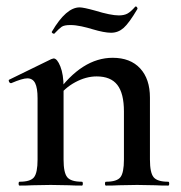

<svg xmlns="http://www.w3.org/2000/svg" viewBox="-20 -578 563 598"><path d="M310 -12Q344 -12 355 -26Q366 -40 366 -81V-231Q366 -287 345.5 -313.5Q325 -340 281 -340Q248 -340 214.5 -322Q181 -304 160 -274L155 -286Q235 -398 331 -398Q386 -398 416.5 -365Q447 -332 447 -274V-81Q447 -40 458.5 -26Q470 -12 504 -12Q507 -12 507 -6Q507 0 504 0Q479 0 464 -1L407 -2L350 -1Q335 0 310 0Q307 0 307 -6Q307 -12 310 -12ZM41 -12Q75 -12 86 -26Q97 -40 97 -81V-272Q97 -304 89.5 -319Q82 -334 65 -334Q50 -334 15 -319H14Q10 -319 8 -324Q6 -329 9 -330L140 -394Q146 -396 147 -396Q158 -396 168 -371Q178 -346 178 -306V-81Q178 -40 189.5 -26Q201 -12 235 -12Q238 -12 238 -6Q238 0 235 0Q210 0 195 -1L138 -2L80 -1Q66 0 41 0Q38 0 38 -6Q38 -12 41 -12ZM401 -557 403 -558Q405 -558 407 -555Q409 -552 408 -550Q382 -506 365 -491Q348 -476 326 -476Q305 -476 268 -487Q252 -492 233.5 -496Q215 -500 199 -500Q180 -500 172 -494.5Q164 -489 149 -473H148Q145 -473 142.5 -475.5Q140 -478 142 -480Q186 -555 228 -555Q240 -555 276 -545Q325 -530 350 -530Q367 -530 377.5 -536Q388 -542 401 -557Z"/></svg>

Font: Cormorant Infant SemiBold
Style: Regular
Weight: 600
Designer: Christian Thalmann (Catharsis Fonts)
Foundry: Catharsis Fonts
Version: Version 4.000